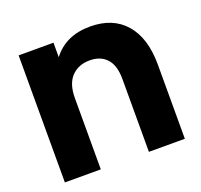

<svg xmlns="http://www.w3.org/2000/svg" viewBox="-124 -854 1043 994"><g transform="rotate(-20 397.5 -357.0)"><path d="M731 -408V0H533V-402Q533 -476 499.5 -513Q466 -550 406 -550Q344 -550 306 -510.5Q268 -471 268 -392V0H70V-700H262V-620Q333 -714 468 -714Q593 -714 662 -634.5Q731 -555 731 -408Z"/></g></svg>

Font: Montserrat Alternates ExtraBold
Style: Regular
Weight: 800
Designer: Julieta Ulanovsky
Foundry: Julieta Ulanovsky
Version: Version 7.200